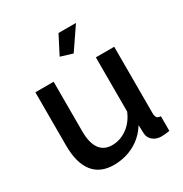

<svg xmlns="http://www.w3.org/2000/svg" viewBox="-172 -860 952 1000"><g transform="rotate(-30 304.5 -360.0)"><path d="M335 -598.1 263.2 -620.1 319.8 -730H424.8ZM61 -203.1V-522.9H170.9V-225.1Q170.9 -155.3 196.3 -119.6Q221.7 -84 271 -84Q318.8 -84 360.6 -113.5Q402.3 -143.1 424.8 -196.8V-522.9H535.2V-124Q535.2 -105 542 -96.7Q548.8 -88.4 564.9 -87.9V0Q536.1 4.9 516.1 4.9Q485.8 4.9 465.3 -11.5Q444.8 -27.8 442.9 -54.2L440.9 -106Q406.2 -49.8 350.3 -20Q294.4 9.8 227.1 9.8Q145.5 9.8 103.3 -44.2Q61 -98.1 61 -203.1Z"/></g></svg>

Font: Rawline SemiBold
Style: Regular
Weight: 600
Designer: Matt McInerney, Pablo Impallari, Rodrigo Fuenzalida
Foundry: Matt McInerney, Pablo Impallari, Rodrigo Fuenzalida
Version: Version 4.020;PS 004.020;hotconv 1.0.88;makeotf.lib2.5.64775